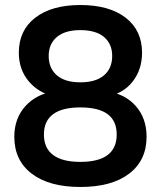

<svg xmlns="http://www.w3.org/2000/svg" viewBox="-20 -735 640 765"><path d="M300 10Q176 10 106.5 -43Q37 -96 37 -190Q37 -264 82 -313Q127 -362 199 -371V-350Q134 -364 94.5 -411Q55 -458 55 -525Q55 -614 120.5 -664.5Q186 -715 300 -715Q415 -715 480.5 -664.5Q546 -614 546 -525Q546 -458 508.5 -410Q471 -362 407 -351V-371Q478 -361 521 -312.5Q564 -264 564 -190Q564 -96 494.5 -43Q425 10 300 10ZM300 -90Q373 -90 409 -117.5Q445 -145 445 -199Q445 -253 409 -280Q373 -307 300 -307Q228 -307 191.5 -280Q155 -253 155 -199Q155 -145 191.5 -117.5Q228 -90 300 -90ZM300 -407Q362 -407 394.5 -435Q427 -463 427 -512Q427 -560 394.5 -587.5Q362 -615 300 -615Q239 -615 206.5 -587.5Q174 -560 174 -512Q174 -463 206.5 -435Q239 -407 300 -407Z"/></svg>

Font: Mulish ExtraLight
Style: Regular
Weight: 200
Designer: Vernon Adams
Foundry: Vernon Adams
Version: Version 3.603